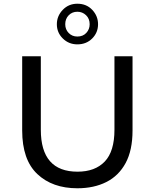

<svg xmlns="http://www.w3.org/2000/svg" viewBox="-20 -1002 831 1030"><path d="M395 8Q261 8 180 -68.5Q99 -145 99 -302V-700H199V-306Q199 -81 396 -81Q490 -81 542 -135.5Q594 -190 594 -306V-700H691V-302Q691 -196 654 -127.5Q617 -59 550.5 -25.5Q484 8 395 8ZM395 -764Q349 -764 317 -795.5Q285 -827 285 -872Q285 -916 316.5 -949Q348 -982 395 -982Q444 -982 475 -949Q506 -916 506 -872Q506 -827 474.5 -795.5Q443 -764 395 -764ZM395 -806Q425 -806 443 -825.5Q461 -845 461 -872Q461 -902 441.5 -920.5Q422 -939 395 -939Q367 -939 348.5 -920Q330 -901 330 -872Q330 -844 348.5 -825Q367 -806 395 -806Z"/></svg>

Font: Argentum Novus
Style: Regular
Weight: 400
Designer: Julieta Ulanovsky
Foundry: Julieta Ulanovsky
Version: Version 7.20;July 27, 2021;FontCreator 13.0.0.2683 64-bit